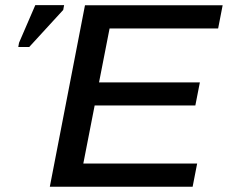

<svg xmlns="http://www.w3.org/2000/svg" viewBox="-20 -708 864 728"><path d="M727.5 -87.9 710.4 0H168.9L302.2 -688H824.2L807.1 -600.1H395.5L355.5 -395.5H737.8L720.7 -308.1H338.9L295.9 -87.9ZM219.7 -670.4 90.8 -529.8H49.3L52.2 -545.9L113.8 -688.5H223.1Z"/></svg>

Font: Arimo Medium
Style: Italic
Weight: 500
Italic angle: -12°
Designer: Steve Matteson
Foundry: Monotype Imaging Inc.
Version: Version 1.33